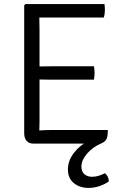

<svg xmlns="http://www.w3.org/2000/svg" viewBox="-20 -703 608 940"><path d="M494 145Q501.5 151 507 161.2Q512.5 171.5 513 184.5Q496 198 469 207.5Q442 217 413.5 217Q370.5 217 341.5 193.5Q312.5 170 312.5 126.5Q312.5 82.5 343.2 43.8Q374 5 420.5 -17.5Q435 -20.5 453.8 -15.8Q472.5 -11 480 -3Q434.5 16 406.5 48.8Q378.5 81.5 378.5 112.5Q378.5 137 393.2 149.8Q408 162.5 430.5 162.5Q448.5 162.5 465 157Q481.5 151.5 494 145ZM98.5 -677 104.5 -683H172.5V-620Q172.5 -599 173 -587.5Q173.5 -576 173.5 -555.5V-102.5Q173.5 -92.5 173 -83.8Q172.5 -75 172.5 -64V0H142.5Q122.5 0 110.5 -13.2Q98.5 -26.5 98.5 -50.5ZM440 -378.5Q441.5 -370 442.2 -361Q443 -352 443 -346Q443 -339.5 442.2 -330.5Q441.5 -321.5 440 -313H233Q222 -313 207.5 -313.2Q193 -313.5 177.2 -313.8Q161.5 -314 147 -314V-377.5Q161.5 -377.5 177.2 -377.8Q193 -378 207.5 -378.2Q222 -378.5 233 -378.5ZM491.5 -683Q493 -674 493.2 -666.2Q493.5 -658.5 493.5 -652Q493.5 -645.5 492.2 -635.8Q491 -626 488 -617H233Q222 -617 207.5 -617Q193 -617 177.2 -617.2Q161.5 -617.5 147 -618V-683ZM508 -66.5Q508 -34.5 501 -21.8Q494 -9 480 -3Q470.5 0 456.5 0H147V-62.5Q166.5 -64 186.5 -65.2Q206.5 -66.5 234 -66.5Z"/></svg>

Font: Signika Light
Style: Regular
Weight: 300
Designer: Anna Giedry
Foundry: Anna Giedry
Version: Version 2.000